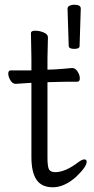

<svg xmlns="http://www.w3.org/2000/svg" viewBox="-20 -775 400 813"><path d="M317 -580Q317 -568 294.5 -568Q272 -568 271 -580L266 -738Q266 -747 275 -751Q284 -755 294 -755Q322 -755 322 -739V-738ZM183 -617 181 -528V-480L209 -481Q245 -483 285 -487H286Q299 -487 308.5 -472Q318 -457 318 -443Q318 -429 307 -429H268Q240 -429 220 -428L181 -427V-108Q181 -68 188 -57Q195 -46 214 -46Q256 -46 310 -87Q327 -100 337 -100Q347 -100 347 -90Q347 -69 302 -26Q252 18 204 18Q156 18 134.5 -14Q113 -46 113 -110V-424H108Q107 -424 47 -420H46Q33 -420 24 -435Q15 -450 15 -463.5Q15 -477 26 -477H113V-528L111 -635Q111 -645 129 -645Q147 -645 165 -637.5Q183 -630 183 -617Z"/></svg>

Font: Moon Stars Kai T
Style: Regular
Weight: 400
Designer: GuiWonder
Version: Version 1.101